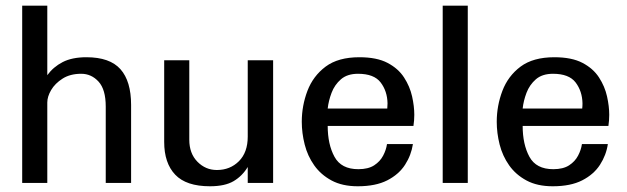

<svg xmlns="http://www.w3.org/2000/svg" viewBox="-20 -648 2220 680"><path d="M58.6 0V-627.9H147.5V-381.8Q168.9 -411.1 202.1 -428.2Q235.4 -445.3 286.1 -445.3Q369.1 -445.3 406.7 -402.8Q444.3 -360.4 444.3 -276.4V0H354.5V-270.5Q354.5 -331.1 329.1 -358.9Q303.7 -386.7 267.6 -386.7Q228.5 -386.7 201.7 -369.6Q174.8 -352.5 161.1 -329.1Q147.5 -305.7 147.5 -285.2V0Z M723.6 11.7Q639.6 11.7 600.6 -29.3Q561.5 -70.3 561.5 -145.5V-434.6H650.4V-153.3Q650.4 -104.5 679.2 -75.2Q708 -45.9 748 -45.9Q794.9 -45.9 826.2 -77.1Q857.4 -108.4 857.4 -164.1V-434.6H947.3V0H857.4V-56.6Q837.9 -24.4 807.1 -6.3Q776.4 11.7 723.6 11.7Z M1247.1 11.7Q1192.4 11.7 1154.3 -8.8Q1116.2 -29.3 1092.8 -62.5Q1069.3 -95.7 1059.1 -136.2Q1048.8 -176.8 1048.8 -216.8Q1048.8 -273.4 1068.8 -326.2Q1088.9 -378.9 1133.3 -412.1Q1177.7 -445.3 1252.9 -445.3Q1314.5 -445.3 1352.5 -425.3Q1390.6 -405.3 1411.1 -373.5Q1431.6 -341.8 1439.5 -306.6Q1447.3 -271.5 1447.3 -241.2Q1447.3 -221.7 1444.3 -202.1H1140.6Q1140.6 -136.7 1164.6 -92.8Q1188.5 -48.8 1249 -48.8Q1284.2 -48.8 1305.2 -62.5Q1326.2 -76.2 1336.9 -96.7Q1347.7 -117.2 1350.6 -137.7H1442.4Q1436.5 -98.6 1414.6 -64.5Q1392.6 -30.3 1351.6 -9.3Q1310.5 11.7 1247.1 11.7ZM1140.6 -263.7H1351.6Q1352.5 -271.5 1352.5 -282.2Q1351.6 -325.2 1328.1 -356Q1304.7 -386.7 1248 -386.7Q1210 -386.7 1187.5 -367.2Q1165 -347.7 1154.3 -319.3Q1143.6 -291 1140.6 -263.7Z M1547.9 0V-627.9H1636.7V0Z M1937.5 11.7Q1882.8 11.7 1844.7 -8.8Q1806.6 -29.3 1783.2 -62.5Q1759.8 -95.7 1749.5 -136.2Q1739.3 -176.8 1739.3 -216.8Q1739.3 -273.4 1759.3 -326.2Q1779.3 -378.9 1823.7 -412.1Q1868.2 -445.3 1943.4 -445.3Q2004.9 -445.3 2043 -425.3Q2081.1 -405.3 2101.6 -373.5Q2122.1 -341.8 2129.9 -306.6Q2137.7 -271.5 2137.7 -241.2Q2137.7 -221.7 2134.8 -202.1H1831.1Q1831.1 -136.7 1855 -92.8Q1878.9 -48.8 1939.5 -48.8Q1974.6 -48.8 1995.6 -62.5Q2016.6 -76.2 2027.3 -96.7Q2038.1 -117.2 2041 -137.7H2132.8Q2127 -98.6 2105 -64.5Q2083 -30.3 2042 -9.3Q2001 11.7 1937.5 11.7ZM1831.1 -263.7H2042Q2043 -271.5 2043 -282.2Q2042 -325.2 2018.6 -356Q1995.1 -386.7 1938.5 -386.7Q1900.4 -386.7 1877.9 -367.2Q1855.5 -347.7 1844.7 -319.3Q1834 -291 1831.1 -263.7Z"/></svg>

Font: Padauk Book
Style: Regular
Weight: 400
Designer: Debbi Hosken, Becca Hirsbrunner Spalinger
Foundry: SIL International
Version: Version 5.000